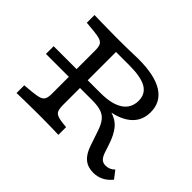

<svg xmlns="http://www.w3.org/2000/svg" viewBox="-125 -777 994 994"><g transform="rotate(45 372.0 -280.0)"><path d="M34.7 -250.8V-307.3H242.7V-250.8ZM202.4 -145.2V-445.2Q202.4 -468.7 196.5 -481.6Q190.5 -494.5 173.4 -500.6Q156.3 -506.6 122.8 -509.7L70.2 -514.5V-571Q94.1 -570.2 123.2 -569.8Q152.3 -569.4 181.4 -569Q210.5 -568.5 234.7 -568.5H242.8Q277.4 -568.5 306 -569Q334.5 -569.4 356.4 -570.2Q378.4 -571 392.3 -571Q511.2 -571 571.6 -533Q631.9 -495 631.9 -421Q631.9 -369.4 602.1 -334.4Q572.3 -299.3 513.9 -281.6Q455.5 -263.9 368.8 -263.9H248V-307.3H376.2Q459.7 -307.3 502.8 -335.9Q545.9 -364.5 545.9 -419.1Q545.9 -468.2 506.2 -491.4Q466.6 -514.5 382.1 -514.5H284V-145.2ZM642.6 11.3Q602.4 11.3 576 -10.5Q549.6 -32.2 534.2 -78.2L507.1 -158.1Q495.2 -194.4 479.2 -214.5Q463.1 -234.6 438.1 -242.7Q413 -250.8 372.7 -250.8H249.9V-288.8H368.4Q441.6 -288.8 484.8 -276.9Q528 -265 553.7 -234.7Q579.3 -204.4 597.8 -147.3L612.4 -103.3Q620.5 -80.5 631.9 -70.2Q643.3 -59.9 662 -59.9Q676.2 -59.9 688.9 -65.3Q701.6 -70.7 711.9 -81.5L744.3 -39.7Q723.8 -14.2 698.2 -1.5Q672.6 11.3 642.6 11.3ZM234.7 -2.4Q210.5 -2.4 181.4 -2Q152.3 -1.6 123.2 -1.2Q94.1 -0.9 70.2 -0.1V-56.5L122.8 -61.2Q156.3 -64.5 173.4 -70.4Q190.5 -76.4 196.5 -89.4Q202.4 -102.3 202.4 -125.8V-145.2H284V-125.8Q284 -89.4 295.5 -76.9Q307 -64.5 345.5 -59.6L376.4 -56.5V0Q357.6 -0.8 334.6 -1.2Q311.5 -1.6 288.9 -2Q266.3 -2.4 247 -2.4H243.6Z"/></g></svg>

Font: Playfair 5pt SemiExpanded Light
Style: Regular
Weight: 300
Width: 6
Designer: Claus Eggers Sørensen
Foundry: Claus Eggers Sørensen
Version: Version 2.203